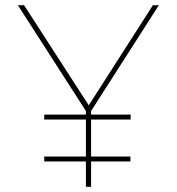

<svg xmlns="http://www.w3.org/2000/svg" viewBox="-20 -722 683 742"><path d="M332 -279H485V-260H332V-117H484V-98H332V0H312V-98H151V-117H312V-260H151V-279H312V-293L49 -702H73L323 -315L571 -702H594L332 -293Z"/></svg>

Font: Josefin Sans Thin
Style: Regular
Weight: 250
Designer: Santiago Orozco
Foundry: Typemade
Version: Version 2.000